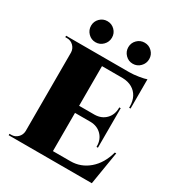

<svg xmlns="http://www.w3.org/2000/svg" viewBox="-208 -1036 1083 1170"><g transform="rotate(30 333.0 -451.5)"><path d="M256.5 -777Q235 -755 204.5 -755Q174 -755 152.5 -777Q131 -799 131 -829.5Q131 -860 152.5 -881.5Q174 -903 204.5 -903Q235 -903 256.5 -881.5Q278 -860 278 -829.5Q278 -799 256.5 -777ZM518.5 -777Q497 -755 466.5 -755Q436 -755 414.5 -777Q393 -799 393 -829.5Q393 -860 414.5 -881.5Q436 -903 466.5 -903Q497 -903 518.5 -881.5Q540 -860 540 -829.5Q540 -799 518.5 -777ZM643 -232H653L615 0H30V-10H43Q69 -10 87.5 -28.5Q106 -47 107 -73V-627Q106 -653 87.5 -671.5Q69 -690 43 -690H30V-700H473Q504 -700 540.5 -706Q577 -712 592 -718V-512H582V-520Q582 -559 567 -587.5Q552 -616 524 -632Q496 -648 457 -649H312V-370H421Q469 -371 499 -401.5Q529 -432 529 -480V-484H539V-206H529V-211Q529 -258 499 -288.5Q469 -319 422 -320H312V-51H435Q508 -51 564 -99Q620 -147 643 -232Z"/></g></svg>

Font: Cinzel Decorative Black
Style: Regular
Weight: 900
Designer: Natanael Gama
Version: Version 1.001;PS 001.001;hotconv 1.0.56;makeotf.lib2.0.21325